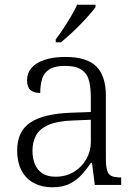

<svg xmlns="http://www.w3.org/2000/svg" viewBox="-20 -786 582 816"><path d="M201 10Q160 10 126 -7Q92 -24 72.5 -59.5Q53 -95 53 -148Q53 -228 109.5 -265.5Q166 -303 283 -307L366 -310V-372Q366 -411 359 -441Q352 -471 328 -488.5Q304 -506 256 -506Q213 -506 190 -491.5Q167 -477 159 -451Q151 -425 151 -391Q123 -391 109 -403.5Q95 -416 95 -446Q95 -475 113.5 -497Q132 -519 169 -531.5Q206 -544 258 -544Q349 -544 389.5 -503.5Q430 -463 430 -379V-112Q430 -80 435 -62.5Q440 -45 453 -38.5Q466 -32 491 -32H495V0H383L371 -94H366Q350 -69 328.5 -45Q307 -21 277 -5.5Q247 10 201 10ZM216 -35Q260 -35 294 -55.5Q328 -76 347 -110Q366 -144 366 -181V-277L292 -274Q226 -272 188 -256Q150 -240 134 -212Q118 -184 118 -145Q118 -113 128.5 -88Q139 -63 160.5 -49Q182 -35 216 -35ZM217 -619Q232 -638 249 -664Q266 -690 282 -717Q298 -744 308 -766H386V-756Q377 -743 359.5 -723Q342 -703 320.5 -681Q299 -659 277.5 -639.5Q256 -620 239 -606H217Z"/></svg>

Font: Noto Serif Kannada Light
Style: Regular
Weight: 300
Version: Version 2.003